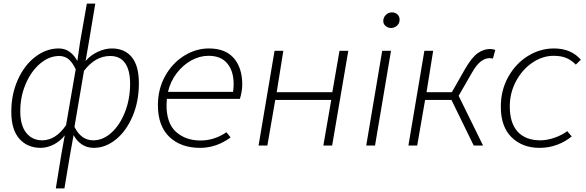

<svg xmlns="http://www.w3.org/2000/svg" viewBox="-20 -811 3266 1070"><path d="M322 48 341 -57Q317 -25 280 -6Q243 13 207 13Q133 13 88 -37.5Q43 -88 43 -188Q43 -286 79.5 -367Q116 -448 177 -494.5Q238 -541 307 -541Q343 -541 369 -521.5Q395 -502 411 -471L426 -575L464 -791H511L475 -575L457 -471Q484 -503 524.5 -522Q565 -541 603 -541Q675 -541 714.5 -492.5Q754 -444 754 -347Q754 -246 719 -163.5Q684 -81 626 -34Q568 13 503 13Q465 13 436.5 -6Q408 -25 390 -58L371 48L339 239H291ZM348 -113 402 -425Q382 -466 360.5 -482.5Q339 -499 310 -499Q254 -499 204 -457Q154 -415 123.5 -344Q93 -273 93 -191Q93 -112 126.5 -70.5Q160 -29 215 -29Q290 -29 348 -113ZM705 -344Q705 -420 677 -459.5Q649 -499 594 -499Q511 -499 448 -416L395 -104Q432 -29 500 -29Q554 -29 601 -71.5Q648 -114 676.5 -186.5Q705 -259 705 -344Z M860 -225Q860 -315 900.5 -387.5Q941 -460 1006.5 -500.5Q1072 -541 1144 -541Q1236 -541 1283 -487Q1330 -433 1330 -340Q1330 -303 1317 -260H910Q908 -240 908 -226Q908 -123 961.5 -75.5Q1015 -28 1098 -28Q1174 -28 1242 -74L1265 -45Q1186 13 1095 13Q988 13 924 -48Q860 -109 860 -225ZM1279 -299Q1282 -322 1282 -344Q1282 -414 1247 -457Q1212 -500 1142 -500Q1093 -500 1046.5 -474.5Q1000 -449 965 -403.5Q930 -358 916 -299Z M1510 -528H1559L1522 -297H1832L1872 -528H1921L1831 0H1782L1826 -254H1514L1470 0H1421Z M2110 -528H2159L2070 0H2021ZM2116 -694Q2116 -714 2130.5 -728Q2145 -742 2164 -742Q2182 -742 2194.5 -731Q2207 -720 2207 -701Q2207 -681 2192.5 -668Q2178 -655 2159 -655Q2142 -655 2129 -666Q2116 -677 2116 -694Z M2345 -528H2394L2357 -297H2498L2572 -427Q2609 -491 2642 -514.5Q2675 -538 2712 -538Q2728 -538 2740 -532L2727 -485Q2718 -486 2709 -487Q2684 -487 2660 -469Q2636 -451 2609 -404L2536 -277L2672 0H2620L2496 -254H2349L2305 0H2256Z M2771 -216Q2771 -309 2813 -383.5Q2855 -458 2923 -499.5Q2991 -541 3067 -541Q3163 -541 3217 -478L3189 -451Q3163 -477 3134.5 -488.5Q3106 -500 3065 -500Q3003 -500 2946.5 -461.5Q2890 -423 2855.5 -358Q2821 -293 2821 -218Q2821 -125 2865 -77Q2909 -29 2992 -29Q3029 -29 3070.5 -43.5Q3112 -58 3141 -80L3166 -51Q3132 -22 3085.5 -4.5Q3039 13 2987 13Q2891 13 2831 -46Q2771 -105 2771 -216Z"/></svg>

Font: Nebula Sans Light
Style: Regular
Weight: 300
Italic angle: -9°
Designer: Paul D. Hunt for Adobe (as Source Sans)
Foundry: Nebula Entertainment & Broadcasting LLC
Version: Version 1.010